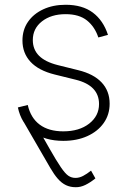

<svg xmlns="http://www.w3.org/2000/svg" viewBox="-20 -573 519 797"><path d="M106 -96.2Q154.8 -10.3 184.3 41.7Q213.9 93.8 232.2 120.6Q250.5 147.5 263.7 156.5Q276.9 165.5 293.5 165.5Q309.1 165.5 325 157.2Q340.8 148.9 357.9 135.3L376 167.5Q355 184.6 334.5 194.6Q314 204.6 293.9 204.1Q272 204.1 253.9 195.6Q235.8 187 220.2 169.2Q204.6 151.4 189 124.5L72.8 -76.2ZM428.2 -428.2 388.2 -417.5Q373.5 -461.9 341.1 -488Q308.6 -514.2 252.4 -514.2Q192.4 -514.2 154.3 -484.4Q116.2 -454.6 116.2 -406.7Q116.2 -367.7 141.8 -341.8Q167.5 -315.9 220.2 -302.7L304.7 -281.7Q368.7 -266.1 401.9 -230.7Q435.1 -195.3 435.1 -142.6Q435.1 -97.2 410.6 -62.5Q386.2 -27.8 342.8 -8.1Q299.3 11.7 242.7 11.7Q166.5 11.7 117.4 -24.4Q68.4 -60.5 54.2 -127L95.2 -137.2Q107.4 -83.5 144.8 -55.7Q182.1 -27.8 242.7 -27.8Q309.1 -27.8 350.1 -59.8Q391.1 -91.8 391.1 -141.1Q391.1 -218.3 293.9 -242.2L207 -263.7Q140.1 -280.3 106.7 -316.4Q73.2 -352.5 73.2 -404.8Q73.2 -449.2 96.2 -482.4Q119.1 -515.6 159.7 -534.4Q200.2 -553.2 252.4 -553.2Q321.8 -553.2 365.2 -520.8Q408.7 -488.3 428.2 -428.2Z"/></svg>

Font: Inter Tight ExtraLight
Style: Regular
Weight: 250
Designer: Rasmus Andersson
Foundry: rsms
Version: Version 3.004